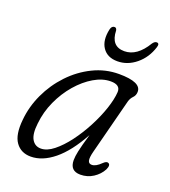

<svg xmlns="http://www.w3.org/2000/svg" viewBox="-121 -723 724 819"><g transform="rotate(20 241.0 -313.0)"><path d="M356 -102.5Q348.5 -73.5 351.5 -60.5Q354.5 -47.5 368.5 -47.5Q387 -47.5 410.5 -71Q424 -84 432.5 -79.5Q445 -74 434 -50.5Q420.5 -25 394.5 -8.2Q368.5 8.5 337 8.5Q289.5 8.5 289.5 -40.5Q289.5 -57 294.8 -82Q300 -107 316.5 -163.5Q269 -77 216.5 -34.2Q164 8.5 111.5 8.5Q67 8.5 43.2 -24.8Q19.5 -58 26.5 -127Q32 -188.5 59 -246.5Q86 -304.5 129.8 -350.8Q173.5 -397 229 -424.2Q284.5 -451.5 346 -451.5Q448.5 -451.5 446.5 -406Q446 -390.5 435.8 -380.2Q425.5 -370 421 -354.5ZM92 -135Q86 -85.5 99.8 -62Q113.5 -38.5 140.5 -38.5Q168 -38.5 198.2 -62.5Q228.5 -86.5 257.8 -125.5Q287 -164.5 311 -210.2Q335 -256 349.8 -300Q364.5 -344 366.5 -377Q368 -410 324 -410Q286.5 -410 248 -387.2Q209.5 -364.5 176 -325.8Q142.5 -287 120 -237.8Q97.5 -188.5 92 -135ZM333 -550.5Q390.5 -550.5 433 -621.5Q441.5 -633.5 450.5 -633.5Q464.5 -633.5 458.5 -614.5Q442.5 -563 404 -531.5Q365.5 -500 320 -500Q274 -500 252.5 -531.8Q231 -563.5 242.5 -616Q246.5 -633.5 259.5 -633.5Q268.5 -633.5 270.5 -621.5Q272.5 -550.5 333 -550.5Z"/></g></svg>

Font: Fraunces 72pt SuperSoft Light
Style: Italic
Weight: 300
Italic angle: -16°
Version: Version 1.000;[b76b70a41]